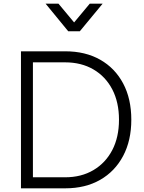

<svg xmlns="http://www.w3.org/2000/svg" viewBox="-20 -1024 783 1044"><path d="M94 0V-745H335Q444 -745 524.5 -699.5Q605 -654 649.5 -570.5Q694 -487 694 -373Q694 -260 649.5 -176Q605 -92 524.5 -46Q444 0 335 0ZM159 -60H334Q422 -60 488 -99Q554 -138 590.5 -208Q627 -278 627 -373Q627 -468 590.5 -538Q554 -608 488 -646.5Q422 -685 334 -685H159ZM351 -854 228 -1004H298L383 -902L468 -1004H538L414 -854Z"/></svg>

Font: Plus Jakarta Sans Light
Style: Regular
Weight: 300
Designer: Gumpita Rahayu
Foundry: Tokotype
Version: Version 2.006; ttfautohint (v1.8.4.7-5d5b)